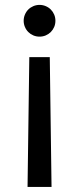

<svg xmlns="http://www.w3.org/2000/svg" viewBox="-20 -568 318 773"><path d="M90.9 184.7 98 -338.1H180.4L187.5 184.7ZM139.2 -548.3Q152.3 -548.3 164.1 -543.3Q175.8 -538.4 184.5 -529.7Q193.2 -521 198.2 -509.2Q203.1 -497.5 203.1 -484.4Q203.1 -471.2 198.2 -459.5Q193.2 -447.8 184.5 -439.1Q175.8 -430.4 164.1 -425.4Q152.3 -420.5 139.2 -420.5Q126.1 -420.5 114.3 -425.4Q102.6 -430.4 93.9 -439.1Q85.2 -447.8 80.3 -459.5Q75.3 -471.2 75.3 -484.4Q75.3 -497.5 80.3 -509.2Q85.2 -521 93.9 -529.7Q102.6 -538.4 114.3 -543.3Q126.1 -548.3 139.2 -548.3Z"/></svg>

Font: Interop
Style: Regular
Weight: 400
Designer: Rasmus Andersson, Google, Jang Haemin
Foundry: jhaemin
Version: Version 1.008